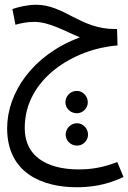

<svg xmlns="http://www.w3.org/2000/svg" viewBox="-20 -516 539 807"><path d="M302 271C353 271 421 265 499 228L473 165C408 190 360 196 310 196C212 196 84 164 84 21C84 -185 291 -311 474 -325L472 -394H463C317 -394 250 -496 132 -496C94 -496 56 -486 32 -478L45 -412C65 -418 94 -424 123 -424C189 -424 254 -384 316 -359C116 -285 10 -125 10 23C10 213 160 271 302 271ZM303 -40C328 -40 349 -61 349 -86C349 -112 328 -134 303 -134C276 -134 255 -112 255 -86C255 -61 276 -40 303 -40ZM304 96C329 96 350 75 350 50C350 24 329 2 304 2C277 2 256 24 256 50C256 75 277 96 304 96Z"/></svg>

Font: Noto Sans Arabic UI XCn
Style: Regular
Weight: 400
Width: 2
Designer: Monotype Design Team, Nadine Chahine and Nizar Qandah
Foundry: Monotype Imaging Inc.
Version: Version 2.010